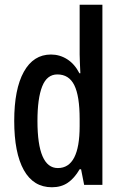

<svg xmlns="http://www.w3.org/2000/svg" viewBox="-20 -780 513 810"><path d="M199 10Q121 10 80.5 -62.5Q40 -135 40 -270Q40 -404 80.5 -477Q121 -550 195 -550Q232 -550 263.5 -530Q295 -510 315 -471H319Q318 -496 317 -515.5Q316 -535 316 -550V-760H412V0H335L322 -66H316Q294 -28 266 -9Q238 10 199 10ZM224 -71Q316 -71 316 -248V-278Q316 -375 293.5 -420.5Q271 -466 222 -466Q178 -466 158 -415.5Q138 -365 138 -270Q138 -71 224 -71Z"/></svg>

Font: Noto Sans Thai ExtCond Med
Style: Regular
Weight: 500
Width: 2
Designer: Monotype Design Team
Foundry: Monotype Imaging Inc.
Version: Version 2.002; ttfautohint (v1.8.4.7-5d5b)